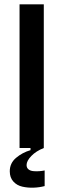

<svg xmlns="http://www.w3.org/2000/svg" viewBox="-20 -680 291 882"><path d="M69.8 0V-660.2H181.2V-6.8V0Q146 13.7 124 36.4Q102.1 59.1 102.1 78.1Q102.1 90.8 110.8 97.9Q119.6 105 133.8 106.2Q147.9 107.4 160.4 106.4Q172.9 105.5 185.1 103V174.8Q160.6 181.2 134.3 182.1Q107.9 183.1 82.8 177.5Q57.6 171.9 41.3 153.8Q24.9 135.7 24.9 106.9Q24.9 69.3 54 44.9Q83 20.5 120.1 9.8V0Z"/></svg>

Font: Bricolage Grotesque Medium
Style: Regular
Weight: 500
Designer: Mathieu Triay
Foundry: Atelier Triay
Version: Version 1.000;gftools[0.9.30]